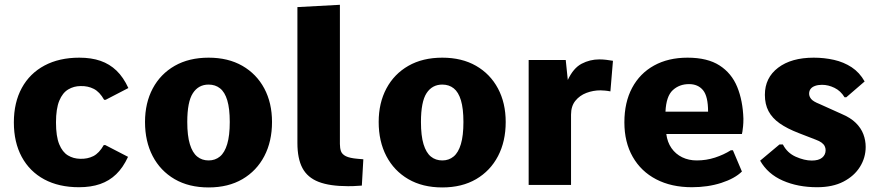

<svg xmlns="http://www.w3.org/2000/svg" viewBox="-20 -782 3708 812"><path d="M314 9.8Q229 9.8 167.2 -23.4Q105.5 -56.6 72 -118.4Q38.6 -180.2 38.6 -264.2Q38.6 -348.6 72.3 -410.2Q106 -471.7 168.2 -504.9Q230.5 -538.1 315.4 -538.1Q366.2 -538.1 405 -524.7Q443.8 -511.2 472.9 -483.2Q502 -455.1 522.9 -409.7L426.8 -359.9H420.4Q401.4 -393.6 376.5 -406.2Q351.6 -418.9 320.8 -418Q292.5 -418 268.6 -403.8Q244.6 -389.6 230.7 -356Q216.8 -322.3 216.8 -264.2Q216.8 -205.1 230.5 -171.9Q244.1 -138.7 267.3 -124.8Q290.5 -110.8 319.3 -110.4Q350.1 -109.4 374.8 -121.8Q399.4 -134.3 418.9 -168.5H425.3L521.5 -118.7Q500.5 -73.2 471.4 -45.2Q442.4 -17.1 403.6 -3.7Q364.7 9.8 314 9.8Z M862.3 10.7Q778.8 10.7 718.5 -24.4Q658.2 -59.6 625.7 -121.8Q593.3 -184.1 593.3 -266.1Q593.3 -346.7 626 -408Q658.7 -469.2 719 -503.7Q779.3 -538.1 862.3 -538.1Q944.8 -538.1 1004.9 -503.7Q1064.9 -469.2 1097.7 -408Q1130.4 -346.7 1130.4 -266.1Q1130.4 -184.1 1097.9 -121.8Q1065.4 -59.6 1005.4 -24.4Q945.3 10.7 862.3 10.7ZM862.3 -103.5Q890.1 -103.5 910.2 -120.1Q930.2 -136.7 940.9 -172.6Q951.7 -208.5 951.7 -266.1Q951.7 -322.8 941.2 -357.7Q930.7 -392.6 910.6 -408.4Q890.6 -424.3 862.3 -424.3Q819.3 -424.3 795.7 -387.9Q772 -351.6 772 -266.1Q772 -208 783 -172.1Q793.9 -136.2 814 -119.9Q834 -103.5 862.3 -103.5Z M1452.1 5.4Q1374.5 5.4 1327.4 -12.9Q1280.3 -31.2 1259 -71.3Q1237.8 -111.3 1237.8 -177.2V-752L1417.5 -761.7V-172.9Q1417.5 -155.3 1422.1 -142.3Q1426.8 -129.4 1442.9 -121.3Q1459 -113.3 1492.7 -110.4Q1498.5 -109.9 1504.6 -109.4Q1510.7 -108.9 1516.6 -108.4L1510.3 2.9Q1485.8 4.9 1473.6 5.1Q1461.4 5.4 1452.1 5.4Z M1850.6 10.7Q1767.1 10.7 1706.8 -24.4Q1646.5 -59.6 1614 -121.8Q1581.5 -184.1 1581.5 -266.1Q1581.5 -346.7 1614.3 -408Q1647 -469.2 1707.3 -503.7Q1767.6 -538.1 1850.6 -538.1Q1933.1 -538.1 1993.2 -503.7Q2053.2 -469.2 2085.9 -408Q2118.7 -346.7 2118.7 -266.1Q2118.7 -184.1 2086.2 -121.8Q2053.7 -59.6 1993.7 -24.4Q1933.6 10.7 1850.6 10.7ZM1850.6 -103.5Q1878.4 -103.5 1898.4 -120.1Q1918.5 -136.7 1929.2 -172.6Q1939.9 -208.5 1939.9 -266.1Q1939.9 -322.8 1929.4 -357.7Q1918.9 -392.6 1898.9 -408.4Q1878.9 -424.3 1850.6 -424.3Q1807.6 -424.3 1783.9 -387.9Q1760.3 -351.6 1760.3 -266.1Q1760.3 -208 1771.2 -172.1Q1782.2 -136.2 1802.2 -119.9Q1822.3 -103.5 1850.6 -103.5Z M2215.8 0V-528.3H2372.6L2381.3 -443.8Q2404.8 -494.1 2439.9 -512.5Q2475.1 -530.8 2514.2 -530.8Q2528.8 -530.8 2543.5 -529.1Q2558.1 -527.3 2572.3 -524.9L2561.5 -395.5Q2549.3 -397.9 2537.8 -398.9Q2526.4 -399.9 2519 -399.9Q2488.8 -399.9 2460.2 -389.2Q2431.6 -378.4 2413.3 -355.7Q2395 -333 2395 -296.9V0Z M2906.2 9.8Q2819.3 9.8 2755.1 -23.7Q2690.9 -57.1 2655.8 -118.9Q2620.6 -180.7 2620.6 -264.6Q2620.6 -349.1 2653.3 -410.4Q2686 -471.7 2746.1 -504.9Q2806.2 -538.1 2887.7 -538.1Q2972.2 -538.1 3023.2 -505.1Q3074.2 -472.2 3097.9 -414.1Q3121.6 -356 3124 -279.8Q3124 -261.7 3122.6 -248Q3121.1 -234.4 3119.9 -226.1Q3118.7 -217.8 3117.7 -215.3H2797.9Q2802.2 -180.7 2819.8 -155.5Q2837.4 -130.4 2865 -116.9Q2892.6 -103.5 2926.8 -103.5Q2966.8 -103.5 3003.7 -115.5Q3040.5 -127.4 3070.8 -146.5H3079.6L3117.7 -56.6Q3087.4 -26.9 3030.5 -8.5Q2973.6 9.8 2906.2 9.8ZM2794.4 -309.6H2974.6Q2974.6 -374.5 2953.4 -400.4Q2932.1 -426.3 2894 -426.3Q2853 -426.3 2825.2 -400.6Q2797.4 -375 2794.4 -309.6Z M3435.5 9.8Q3354.5 9.8 3290.8 -18.1Q3227.1 -45.9 3194.8 -102.5L3276.4 -170.9H3291Q3309.1 -135.3 3345.5 -119.1Q3381.8 -103 3413.1 -103Q3442.4 -103 3457 -115.2Q3471.7 -127.4 3471.7 -147Q3471.7 -155.8 3467.8 -163.8Q3463.9 -171.9 3454.8 -178.7Q3445.8 -185.5 3429.7 -191.4L3357.9 -219.2Q3308.6 -238.3 3277.1 -260.5Q3245.6 -282.7 3230.2 -312Q3214.8 -341.3 3214.8 -380.9Q3214.8 -453.1 3270.8 -495.6Q3326.7 -538.1 3421.4 -538.1Q3465.8 -538.1 3507.1 -528.8Q3548.3 -519.5 3581.8 -497.6Q3615.2 -475.6 3636.7 -437.5L3559.1 -370.6H3551.8Q3535.2 -397.9 3509 -410.6Q3482.9 -423.3 3456.5 -423.3Q3439.9 -423.3 3427.5 -418.9Q3415 -414.6 3408.4 -406.2Q3401.9 -397.9 3401.9 -385.7Q3401.9 -374.5 3410.2 -363.8Q3418.5 -353 3446.8 -341.8L3540 -299.8Q3577.1 -284.2 3599.4 -262.2Q3621.6 -240.2 3631.3 -214.4Q3641.1 -188.5 3641.1 -160.6Q3641.1 -115.2 3616.9 -76.4Q3592.8 -37.6 3547.1 -13.9Q3501.5 9.8 3435.5 9.8Z"/></svg>

Font: Comme ExtraBold
Style: Regular
Weight: 800
Version: Version 1.000;gftools[0.9.27]